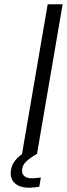

<svg xmlns="http://www.w3.org/2000/svg" viewBox="-20 -720 313 898"><path d="M131 114Q140 114 152.5 112.5Q165 111 171 110L164 153Q139 158 115 158Q75 158 52.5 139.5Q30 121 30 91Q30 38 84 0H83L203 -700H273L153 0H152Q121 18 102 36Q83 54 83 79Q83 94 94.5 104Q106 114 131 114Z"/></svg>

Font: Be Vietnam Light
Style: Italic
Weight: 300
Italic angle: -9.222°
Designer: Gabriel Lam
Foundry: TypeRant
Version: Version 3.000